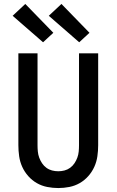

<svg xmlns="http://www.w3.org/2000/svg" viewBox="-20 -940 590 972"><path d="M275 12Q247 12 219 6.5Q191 1 166.5 -13Q142 -27 123 -48.5Q104 -70 92.5 -95.5Q81 -121 77 -149Q73 -177 73 -205V-670H170V-205Q170 -189 171.5 -173Q173 -157 178.5 -142Q184 -127 193 -113.5Q202 -100 215 -90.5Q228 -81 243.5 -77Q259 -73 275 -73Q291 -73 306.5 -77Q322 -81 335 -90.5Q348 -100 357 -113.5Q366 -127 371.5 -142Q377 -157 378.5 -173Q380 -189 380 -205V-670H477V-205Q477 -177 473 -149Q469 -121 457.5 -95.5Q446 -70 427 -48.5Q408 -27 383.5 -13Q359 1 331 6.5Q303 12 275 12ZM381 -726 227 -860 291 -920 433 -774ZM198 -726 44 -860 108 -920 250 -774Z"/></svg>

Font: Lode Dark Term
Style: Bold
Weight: 700
Monospace: yes
Designer: Belleve Invis
Foundry: Belleve Invis
Version: Version 29.2.0